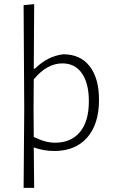

<svg xmlns="http://www.w3.org/2000/svg" viewBox="-20 -722 548 927"><path d="M458 -240Q458 -123 401 -58Q344 7 242 7Q192 7 143 -10L145 185H94L97 -195L94 -697L145 -702L143 -390H148Q180 -421 213 -438Q246 -455 285 -460Q368 -460 413 -402Q458 -344 458 -240ZM409 -233Q409 -320 375.5 -368Q342 -416 281 -416Q207 -416 143 -339L142 -198L143 -61Q198 -33 246 -33Q323 -33 366 -84.5Q409 -136 409 -233Z"/></svg>

Font: t
Style: Regular
Weight: 300
Designer: Juan Pablo del Peral
Foundry: Huerta Tipografica
Version: Version 2.004; ttfautohint (v1.8.1)